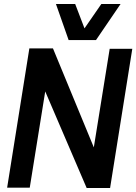

<svg xmlns="http://www.w3.org/2000/svg" viewBox="-20 -946 687 968"><path d="M16 0 128 -702H247L453 -203L533 -700H647L535 2H417L208 -485L130 0ZM588 -926 464 -744H326L262 -926H359L406 -803L491 -926Z"/></svg>

Font: Georama ExtraCondensed Thin SemiBold
Style: Italic
Weight: 600
Italic angle: -9°
Version: Version 1.001